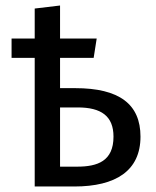

<svg xmlns="http://www.w3.org/2000/svg" viewBox="-20 -677 565 697"><path d="M22 -467H106V0H250C400 0 490 -57 490 -181C490 -299 413 -357 253 -357H198V-467H320L331 -537H198V-657L106 -646V-537H22ZM198 -72V-287H262C347 -287 392 -256 392 -181C392 -92 334 -72 260 -72Z"/></svg>

Font: FiraGO Unicode
Style: Regular
Weight: 400
Designer: bBox Type
Foundry: bBox Type GmbH
Version: Version 1.001;PS 001.001;hotconv 1.0.88;makeotf.lib2.5.64775